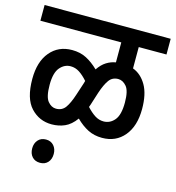

<svg xmlns="http://www.w3.org/2000/svg" viewBox="-112 -718 875 956"><g transform="rotate(15 325.0 -239.5)"><path d="M0 -541V-622H650V-541H507V-431Q550 -415 576.5 -369.5Q603 -324 603 -247Q603 -159 560.5 -108Q518 -57 447 -57Q406 -57 373.5 -73.5Q341 -90 311 -120Q285 -84 254 -70.5Q223 -57 187 -57Q123 -57 79.5 -103.5Q36 -150 36 -251Q36 -340 78.5 -390.5Q121 -441 191 -441Q233 -441 265 -424.5Q297 -408 328 -378Q347 -406 369.5 -420Q392 -434 417 -438V-541ZM350 -203Q348 -196 345 -189Q367 -165 388 -151.5Q409 -138 433 -138Q466 -138 489 -165Q512 -192 512 -256Q512 -316 493 -338.5Q474 -361 450 -361Q420 -361 403 -337.5Q386 -314 371 -269ZM127 -245Q127 -183 145.5 -160.5Q164 -138 188 -138Q219 -138 236 -161.5Q253 -185 268 -231L289 -295Q291 -302 293 -309Q271 -334 250 -347.5Q229 -361 205 -361Q173 -361 150 -334Q127 -307 127 -245ZM125 83Q125 57 140 40Q155 23 181 23Q206 23 221 40Q236 57 236 83Q236 110 221 126.5Q206 143 181 143Q155 143 140 126.5Q125 110 125 83Z"/></g></svg>

Font: Noto Sans Condensed Medium
Style: Italic
Weight: 500
Width: 3
Italic angle: -12°
Designer: Monotype Design Team
Foundry: Monotype Imaging Inc.
Version: Version 2.013; ttfautohint (v1.8.4.7-5d5b)